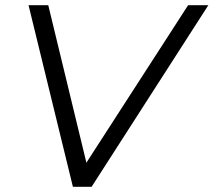

<svg xmlns="http://www.w3.org/2000/svg" viewBox="-20 -720 823 740"><path d="M783 -700 333 0H261L90 -700H166L313 -93L705 -700Z"/></svg>

Font: Idrija
Style: Italic
Weight: 400
Italic angle: -11.3°
Designer: Julieta Ulanovsky
Foundry: Julieta Ulanovsky
Version: Version 7.200